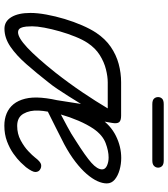

<svg xmlns="http://www.w3.org/2000/svg" viewBox="35 -798 773 883"><g transform="rotate(90 421.5 -356.5)"><path d="M112 9.5Q78 9.5 58.8 -22.2Q39.5 -54 39.5 -110Q39.5 -142.5 47 -183.5Q54.5 -224.5 67.2 -267Q80 -309.5 96.5 -347.5Q113 -385.5 130.5 -412Q158.5 -454 195.2 -479.2Q232 -504.5 274 -515.8Q316 -527 358.5 -527H512Q535 -527 542.2 -517.5Q549.5 -508 545 -483.5L478.5 -108Q478 -104.5 479.5 -98Q481 -91.5 477.5 -86Q474 -80.5 458 -80.5Q449.5 -80.5 444 -87.5Q438.5 -94.5 435.2 -105.5Q432 -116.5 430.8 -128Q429.5 -139.5 429.2 -148.5Q429 -157.5 429.5 -160.5L458 -342.5Q439 -311.5 421.8 -284.2Q404.5 -257 389.5 -234.5Q374.5 -212 361 -195.5Q316 -138 275.2 -91.5Q234.5 -45 194.5 -17.8Q154.5 9.5 112 9.5ZM101 -118Q101 -106 102.2 -90.8Q103.5 -75.5 109.2 -64.2Q115 -53 128.5 -53Q153.5 -53 199 -95.5Q244.5 -138 314 -225Q363 -287.5 404.8 -349.5Q446.5 -411.5 478.5 -465.5H358.5Q332 -465.5 298.8 -457.2Q265.5 -449 233.2 -428.8Q201 -408.5 177.5 -373Q162.5 -350.5 148.8 -316.5Q135 -282.5 124.2 -245Q113.5 -207.5 107.2 -173.8Q101 -140 101 -118ZM558 10Q527 10 501.8 -0.5Q476.5 -11 459.2 -32.2Q442 -53.5 434 -85.5Q426 -117.5 429.5 -160.5Q433.5 -208 447.2 -257.8Q461 -307.5 480.8 -352.5Q500.5 -397.5 523 -429.5Q555.5 -478.5 604.8 -503Q654 -527.5 706.5 -527.5Q734.5 -527.5 761.2 -520Q788 -512.5 805.8 -497.8Q823.5 -483 823.5 -461Q823.5 -441 812.8 -417.5Q802 -394 780 -368.5Q758 -343 724 -316.8Q690 -290.5 643.5 -265.5Q610.5 -248.5 567.2 -226.8Q524 -205 493.5 -190Q491.5 -180.5 490.2 -168.2Q489 -156 488.5 -147.5Q486.5 -107 503 -78Q519.5 -49 559 -49Q595.5 -49 625.2 -65Q655 -81 675.2 -100.2Q695.5 -119.5 703.5 -130Q723.5 -156.5 736.8 -159Q750 -161.5 761.5 -153Q770.5 -146.5 771 -133Q771.5 -119.5 749 -89.5Q742.5 -81.5 726.8 -65.2Q711 -49 686.8 -31.8Q662.5 -14.5 630 -2.2Q597.5 10 558 10ZM506.5 -250Q530.5 -263 562.5 -279.8Q594.5 -296.5 628 -319Q698.5 -363.5 728.8 -390.5Q759 -417.5 759 -439.5Q759 -454 742.2 -461.8Q725.5 -469.5 704 -469.5Q674.5 -469.5 638 -455.8Q601.5 -442 572.5 -400.5Q552.5 -371 535.2 -330.8Q518 -290.5 506.5 -250ZM459.5 -670.5Q441 -670.5 433.8 -678.2Q426.5 -686 426.5 -697Q426.5 -708 433.8 -715.5Q441 -723 459.5 -723H718Q736 -723 743.5 -715.5Q751 -708 751 -697Q751 -686.5 743.2 -678.5Q735.5 -670.5 718 -670.5Z"/></g></svg>

Font: Edu QLD Hand
Style: Regular
Weight: 400
Designer: Tina and Corey Anderson, Eben Sorkin
Foundry: Sorkin Type Co.
Version: Version 2.000